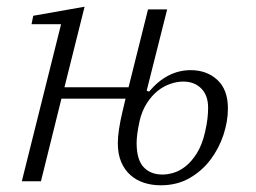

<svg xmlns="http://www.w3.org/2000/svg" viewBox="-20 -540 763 572"><path d="M162 -468H74L79 -493L232 -520L172 -280H363L421 -512H478L417 -270L424 -267Q478 -331 548 -331Q596 -331 627.5 -302Q659 -273 659 -217Q659 -178 645.5 -137.5Q632 -97 606.5 -63.5Q581 -30 544 -9Q507 12 459 12Q432 12 409 4.5Q386 -3 368.5 -18.5Q351 -34 341 -57.5Q331 -81 331 -114Q331 -149 345 -208L354 -246H163L102 0H45ZM464 -20Q480 -20 498 -25.5Q516 -31 533.5 -45Q551 -59 566.5 -83.5Q582 -108 591 -147Q596 -169 598 -186Q600 -203 600 -219Q600 -256 579.5 -276.5Q559 -297 526 -297Q507 -297 487 -290Q467 -283 449.5 -269Q432 -255 417.5 -232.5Q403 -210 396 -180Q387 -139 387 -114Q387 -65 407.5 -42.5Q428 -20 464 -20Z"/></svg>

Font: IBM Plex Serif Light
Style: Italic
Weight: 300
Italic angle: -14°
Designer: Mike Abbink, Paul van der Laan, Pieter van Rosmalen
Foundry: Bold Monday
Version: Version 3.001